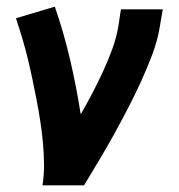

<svg xmlns="http://www.w3.org/2000/svg" viewBox="-20 -558 540 578"><path d="M108 0Q113 -33 112.5 -66Q112 -99 109 -131Q106 -163 101 -195Q96 -227 90 -258Q84 -289 77.5 -320Q71 -351 63.5 -382Q56 -413 47 -443Q38 -473 28 -503L145 -538Q172 -460 191 -378.5Q210 -297 223 -214Q241 -245 258 -277.5Q275 -310 290 -342.5Q305 -375 317.5 -409Q330 -443 336 -477L344 -530H470L461 -477Q454 -435 438.5 -394Q423 -353 404.5 -312.5Q386 -272 365.5 -232.5Q345 -193 323.5 -154Q302 -115 279 -76.5Q256 -38 233 0Z"/></svg>

Font: Iosevka Curly Slab XBdObl
Style: Regular
Weight: 800
Italic angle: -9°
Monospace: yes
Designer: Belleve Invis
Foundry: Belleve Invis
Version: Version 11.1.0; ttfautohint (v1.8.3)